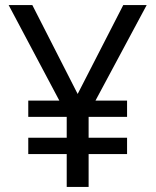

<svg xmlns="http://www.w3.org/2000/svg" viewBox="-20 -734 612 754"><path d="M285 -365 464 -714H556L355 -339H479V-275H328V-193H479V-129H328V0H242V-129H91V-193H242V-275H91V-339H213L14 -714H107Z"/></svg>

Font: Noto Sans Kharoshthi
Style: Regular
Weight: 400
Designer: Monotype Design Team
Foundry: Monotype Imaging Inc.
Version: Version 2.004; ttfautohint (v1.8.4.7-5d5b)